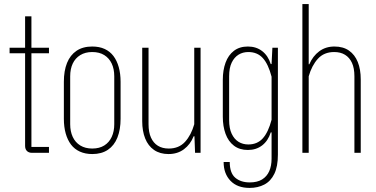

<svg xmlns="http://www.w3.org/2000/svg" viewBox="-20 -749 1844 941"><path d="M137 0Q121 0 112 -9Q103 -18 103 -34V-669H134V-29H220V0ZM27 -488V-515H220V-488Z M432 6Q398 6 371.5 -6Q345 -18 328 -40.5Q311 -63 302 -95Q293 -127 293 -167V-348Q293 -402 308.5 -440.5Q324 -479 355 -500Q386 -521 432 -521Q467 -521 493 -509Q519 -497 536 -474.5Q553 -452 562 -420Q571 -388 571 -348V-167Q571 -114 555.5 -75Q540 -36 509 -15Q478 6 432 6ZM432 -21Q467 -21 491 -36Q515 -51 527.5 -78Q540 -105 540 -140V-375Q540 -411 527.5 -437.5Q515 -464 491 -479Q467 -494 432 -494Q398 -494 373.5 -479Q349 -464 336.5 -437.5Q324 -411 324 -375V-140Q324 -105 336.5 -78Q349 -51 373.5 -36Q398 -21 432 -21Z M963 -515V0H936L933 -81H929Q913 -41 881.5 -17.5Q850 6 806 6Q764 6 735 -14Q706 -34 691.5 -70.5Q677 -107 677 -155V-515H708V-140Q708 -101 720 -74.5Q732 -48 754 -34.5Q776 -21 807 -21Q857 -21 887 -54Q917 -87 932 -140V-515Z M1203 172Q1143 172 1109.5 137Q1076 102 1076 45H1106Q1106 99 1133 122Q1160 145 1204 145Q1241 145 1264.5 130.5Q1288 116 1299.5 90Q1311 64 1311 29V-100H1307Q1294 -59 1265 -36.5Q1236 -14 1195 -14Q1154 -14 1126.5 -35Q1099 -56 1085.5 -93Q1072 -130 1072 -177V-358Q1072 -405 1085.5 -442Q1099 -479 1126.5 -500Q1154 -521 1195 -521Q1236 -521 1265 -498.5Q1294 -476 1307 -435H1311L1315 -515H1342V9Q1342 67 1324.5 103Q1307 139 1275.5 155.5Q1244 172 1203 172ZM1197 -41Q1241 -41 1268 -71Q1295 -101 1311 -162V-373Q1295 -435 1268 -464.5Q1241 -494 1197 -494Q1170 -494 1149 -481Q1128 -468 1115.5 -442Q1103 -416 1103 -375V-160Q1103 -120 1115.5 -93.5Q1128 -67 1149 -54Q1170 -41 1197 -41Z M1462 0V-729H1493V-434H1496Q1513 -474 1544.5 -497.5Q1576 -521 1619 -521Q1662 -521 1690.5 -501Q1719 -481 1733.5 -445Q1748 -409 1748 -360V0H1717V-375Q1717 -415 1705 -441Q1693 -467 1671 -480.5Q1649 -494 1618 -494Q1568 -494 1538 -461Q1508 -428 1493 -375V0Z"/></svg>

Font: Hubot Sans Condensed ExtraLight
Style: Regular
Weight: 200
Width: 3
Designer: Deni Anggara
Foundry: GitHub, Inc., Subsidiary of Microsoft Corporation
Version: Version 2.000